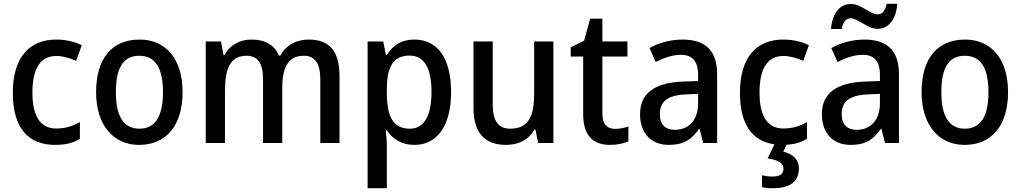

<svg xmlns="http://www.w3.org/2000/svg" viewBox="-20 -759 5417 1019"><path d="M272 10C327 10 368 0 404 -22V-111C367 -90 328 -77 278 -77C195 -77 152 -142 152 -267C152 -396 194 -462 280 -462C313 -462 350 -451 384 -436L414 -519C381 -536 334 -549 278 -549C137 -549 48 -456 48 -266C48 -77 132 10 272 10Z M949 -270C949 -450 857 -549 721 -549C573 -549 490 -447 490 -270C490 -97 580 10 718 10C866 10 949 -97 949 -270ZM595 -270C595 -396 632 -463 719 -463C806 -463 845 -396 845 -270C845 -145 806 -76 720 -76C633 -76 595 -146 595 -270Z M1619 -549C1555 -549 1499 -522 1468 -464H1460C1438 -519 1389 -549 1315 -549C1256 -549 1201 -523 1172 -467H1166L1153 -539H1072V0H1174V-273C1174 -393 1200 -463 1289 -463C1348 -463 1376 -423 1376 -339V0H1478V-290C1478 -403 1510 -463 1593 -463C1652 -463 1680 -422 1680 -338V0H1782V-354C1782 -489 1728 -549 1619 -549Z M2179 -549C2108 -549 2064 -517 2033 -467H2028L2014 -539H1931V240H2033V14C2033 -9 2030 -41 2027 -68H2033C2062 -23 2109 10 2180 10C2298 10 2374 -89 2374 -270C2374 -455 2299 -549 2179 -549ZM2154 -464C2234 -464 2270 -394 2270 -271C2270 -148 2233 -76 2156 -76C2065 -76 2033 -141 2033 -268V-287C2034 -407 2068 -464 2154 -464Z M2917 -539H2815V-263C2815 -141 2784 -76 2688 -76C2624 -76 2595 -118 2595 -205V-539H2493V-187C2493 -56 2551 10 2666 10C2729 10 2786 -16 2816 -71H2822L2836 0H2917Z M3244 -75C3201 -75 3177 -102 3177 -157V-459H3310V-539H3177V-660H3112L3080 -543L3009 -508V-459H3075V-154C3075 -32 3134 10 3218 10C3255 10 3292 2 3315 -9V-88C3295 -80 3268 -75 3244 -75Z M3602 -549C3537 -549 3475 -531 3427 -504L3460 -430C3504 -452 3548 -468 3594 -468C3653 -468 3685 -437 3685 -360V-329L3603 -326C3453 -320 3377 -263 3377 -153C3377 -51 3437 10 3529 10C3608 10 3649 -17 3690 -75H3693L3712 0H3786V-364C3786 -489 3726 -549 3602 -549ZM3622 -258 3685 -261V-211C3685 -119 3633 -70 3562 -70C3514 -70 3482 -95 3482 -153C3482 -217 3519 -254 3622 -258Z M4220 134C4220 86 4185 57 4137 46L4154 9C4198 7 4232 -4 4263 -22V-111C4226 -90 4187 -77 4137 -77C4054 -77 4011 -142 4011 -267C4011 -396 4053 -462 4139 -462C4172 -462 4209 -451 4243 -436L4273 -519C4240 -536 4193 -549 4137 -549C3996 -549 3907 -456 3907 -266C3907 -97 3974 -9 4090 7L4054 82C4107 89 4138 105 4138 137C4138 166 4117 178 4079 178C4061 178 4039 175 4024 171V234C4038 238 4058 240 4081 240C4177 240 4220 202 4220 134Z M4390 -605H4447C4454 -642 4470 -662 4494 -662C4534 -662 4584 -606 4636 -606C4695 -606 4736 -654 4742 -739H4686C4678 -703 4664 -683 4639 -683C4597 -683 4551 -738 4496 -738C4433 -738 4397 -683 4390 -605ZM4567 -549C4502 -549 4440 -531 4392 -504L4425 -430C4469 -452 4513 -468 4559 -468C4618 -468 4650 -437 4650 -360V-329L4568 -326C4418 -320 4342 -263 4342 -153C4342 -51 4402 10 4494 10C4573 10 4614 -17 4655 -75H4658L4677 0H4751V-364C4751 -489 4691 -549 4567 -549ZM4587 -258 4650 -261V-211C4650 -119 4598 -70 4527 -70C4479 -70 4447 -95 4447 -153C4447 -217 4484 -254 4587 -258Z M5330 -270C5330 -450 5238 -549 5102 -549C4954 -549 4871 -447 4871 -270C4871 -97 4961 10 5099 10C5247 10 5330 -97 5330 -270ZM4976 -270C4976 -396 5013 -463 5100 -463C5187 -463 5226 -396 5226 -270C5226 -145 5187 -76 5101 -76C5014 -76 4976 -146 4976 -270Z"/></svg>

Font: Noto Sans Gujarati SemiCondensed Medium
Style: Regular
Weight: 500
Width: 4
Designer: Jelle Bosma - Monotype Design Team, Universal Thirst
Foundry: Monotype Imaging Inc.
Version: Version 2.106